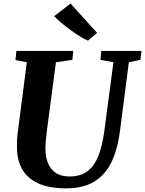

<svg xmlns="http://www.w3.org/2000/svg" viewBox="-20 -1022 796 1052"><path d="M686 -681 637.5 -306Q626.5 -220.5 602.5 -160.2Q578.5 -100 541.5 -62.5Q504.5 -25 455.2 -7.5Q406 10 344.5 10Q245.5 10 186.2 -18.8Q127 -47.5 100.2 -97.2Q73.5 -147 73 -209.5Q73 -228.5 73.2 -248.8Q73.5 -269 76.5 -290.5L127 -681L64.5 -693L70 -743H381.5L376.5 -694L286.5 -681L236.5 -303Q233 -274.5 230.8 -249Q228.5 -223.5 229 -205.5Q229 -162.5 243 -128.2Q257 -94 286 -74.5Q315 -55 361 -55Q420 -55 458.2 -83.2Q496.5 -111.5 518.8 -167.5Q541 -223.5 552 -307L601.5 -681L530.5 -694L535 -743H755.5L749 -694ZM462 -799.5Q444.5 -806.5 419 -822.2Q393.5 -838 366.2 -857.8Q339 -877.5 315 -897.5Q291 -917.5 277 -933.5L366.5 -1002.5L512 -842Z"/></svg>

Font: Merriweather 24pt ExtraBold
Style: Italic
Weight: 800
Italic angle: -7.8°
Version: Version 2.101